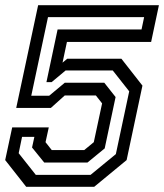

<svg xmlns="http://www.w3.org/2000/svg" viewBox="-35 -720 632 740"><path d="M66 0 -15 -103 12 -229H153L140.5 -172L164.5 -141.5H289.5L326.5 -172L358.5 -321.5L334.5 -352H214.5L161 -304H27.5L112 -700H577.5L547.5 -558.5H223L206 -478.5L224 -493.5H433L514 -390L453 -103L328 0ZM103 -46H314L411.5 -126L463 -368L399.5 -448.5H218L164 -403.5H144L187 -606.5H510.5L520.5 -654H150L85.5 -351H154.5L214.5 -401H367L410.5 -346L368.5 -148L302 -93.5H135.5L88.5 -151.5L97.5 -192.5H50L37 -129.5Z"/></svg>

Font: Tourney Medium
Style: Italic
Weight: 500
Italic angle: -12°
Version: Version 1.015